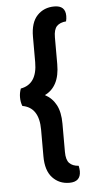

<svg xmlns="http://www.w3.org/2000/svg" viewBox="-55 -691 406 845"><g transform="rotate(-5 148.0 -268.5)"><path d="M143 -273Q175 -256 192 -224Q209 -192 209 -141V-16Q209 19 223 33.5Q237 48 264 50Q267 64 267 74Q267 121 217 121Q172 121 142.5 89.5Q113 58 113 -5V-123Q113 -221 40 -234Q33 -251 33 -273Q33 -292 40 -311Q113 -324 113 -421V-533Q113 -596 142.5 -627Q172 -658 218 -658Q267 -658 267 -612Q267 -600 264 -588Q237 -586 223 -571.5Q209 -557 209 -522V-404Q209 -353 192 -320.5Q175 -288 143 -273Z"/></g></svg>

Font: Baloo Chettan 2 Medium
Style: Regular
Weight: 500
Designer: Maithili Shingre, Unnati Kotecha and Ek Type
Foundry: Ek Type
Version: Version 1.640;hotconv 1.0.111;makeotfexe 2.5.65597; ttfautoh